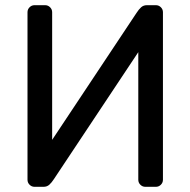

<svg xmlns="http://www.w3.org/2000/svg" viewBox="-20 -720 734 740"><path d="M113 0Q102 0 94 -8Q86 -16 86 -27V-673Q86 -684 94 -692Q102 -700 113 -700H154Q165 -700 173 -692Q181 -684 181 -673V-181L506 -670Q515 -684 524 -692Q533 -700 546 -700H581Q592 -700 600 -692Q608 -684 608 -673V-27Q608 -16 600 -8Q592 0 581 0H540Q529 0 521 -8Q513 -16 513 -27V-519L188 -30Q179 -16 170 -8Q161 0 148 0Z"/></svg>

Font: Rubik
Style: Regular
Weight: 400
Designer: Hubert & Fischer
Foundry: Hubert & Fischer
Version: Version 1.100